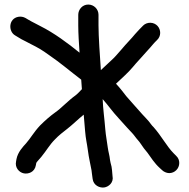

<svg xmlns="http://www.w3.org/2000/svg" viewBox="-20 -736 832 844"><path d="M324 -671V-624C324 -588.9 326.9 -546.5 329.7 -504.4C278.2 -546.1 218.7 -590.6 157.4 -621.3L134.6 -633.2C124.3 -638.5 115 -643.1 102.9 -650.4L92.6 -656.6C82.6 -662.3 71.2 -664.1 60.4 -662.1C16.8 -653.9 16 -597.8 46.4 -580.4L55.8 -574.7C67.5 -567.4 80.1 -559.6 94.2 -553.4L116.6 -541.7C146.1 -527 165.3 -516 194.6 -494.6C245.2 -460.2 286.5 -424.4 337 -385.8C338 -372.9 338.7 -356.8 340 -344C330.4 -333.8 319.9 -322.5 311.4 -316.3C278.9 -293.1 249.6 -260.4 223.6 -242.5C199.9 -225.5 177.6 -205.9 156.1 -184.4C128.7 -155.4 114.5 -128.3 94.4 -105.7C81.5 -91.5 58.2 -67.5 52.4 -36.5L50.6 -26.3C44.7 0.9 64.1 21.9 84.5 26C103.7 29.9 132.6 21.6 137.8 -10.4L139.5 -20C141.4 -24.2 155.8 -39.3 161.4 -46.2C184.9 -74.9 198.4 -100.1 221 -122.6C238.5 -141.3 257.9 -155.8 276.4 -170.3C301.3 -189.9 323.9 -212.6 348 -232C350 -210.2 352.2 -181.6 354.1 -159.9C356.9 -124.2 362.2 -106.5 366.2 -75.8C370.8 -39.1 377.2 -17.1 382.3 12.6L384.2 28.1C385.2 36.2 386.2 43.4 387.2 50.3C390.9 79.4 418.4 90.7 437.9 88.1C457 85.5 480.9 67 474.6 37.5C472.7 23.1 473.4 1.8 466.2 -19.7L463.8 -31.6C461.3 -55.5 456.7 -65.7 453.8 -87.2C449.6 -120.7 445.6 -136.1 442.9 -167C439.2 -215.1 432.9 -255.7 431.3 -300.3C442.7 -287.7 454.8 -272.2 466.1 -257.9C483 -235 523.7 -192.4 538 -175.7C547.2 -165.1 565.6 -147.1 570.5 -139.7C583.7 -121.5 590.7 -116.5 598.9 -103.6C609.3 -87.2 615 -80.9 628.2 -64.7C644 -43 658.8 -18.7 682.2 2.5L692.2 11.6C698.2 18.1 711.8 25 723.5 25C748.1 25 768 5.1 768 -19.5C768 -30.8 764.4 -41.7 753.9 -51.5L743.7 -61.7C713.2 -92.2 690.4 -137.5 654.7 -177.6C651 -181.7 647.7 -184 643.8 -189.9C632.9 -206.2 612.7 -225 605.1 -234.1C589.6 -252.2 551.9 -293.3 535.4 -312.8C522.8 -328.9 508.6 -348.2 489.9 -367.9C505.2 -382.1 521.9 -397.6 530.7 -406.3L548.7 -424.3C559 -434.6 567.9 -446.5 577.5 -457.2L596.8 -478.5C614 -498.6 623.7 -507.6 641 -527.7L653 -541.7C658.3 -548 663.5 -553.2 670 -559.6C689 -576.9 687.9 -605.3 672.5 -622C665 -630.2 653.4 -636 640.5 -636C629.9 -636 618 -632.4 609.3 -623.7C597.5 -611.8 584.5 -598.7 573 -585.3L560.9 -571.1C551 -559.3 545.3 -554.9 530.1 -537.4L511.3 -515.6C493.9 -496.4 486.7 -486.2 470.3 -471.6C456.2 -458.9 442.5 -445.4 423.4 -427.8C419.3 -486 413 -576.7 413 -624V-671C413 -695.8 392.8 -716 368 -716C342 -716 324 -694 324 -671Z"/></svg>

Font: Just Breathe
Style: Bd
Weight: 400
Foundry: Cannot Into Space Fonts
Version: Version 0.72